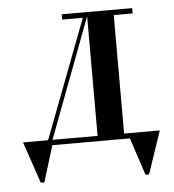

<svg xmlns="http://www.w3.org/2000/svg" viewBox="-45 -480 587 649"><g transform="rotate(-5 248.0 -155.5)"><path d="M258 -420H188V-438H427V-420H363V-18H484L435 127H423L381 0H118L80 123H68L20 -18H105ZM120 -18H273V-424Z"/></g></svg>

Font: EIisabethische
Style: Book
Weight: 400
Designer: Salychow
Version: Version 1.3